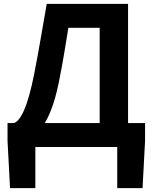

<svg xmlns="http://www.w3.org/2000/svg" viewBox="-20 -761 790 994"><path d="M163 0H587V213H718L731 -32V-124H643V-741H222C196 -595 184 -517 158 -383C122 -199 85 -136 53 -124H19V-32L32 213H163ZM212 -124C245 -179 271 -259 290 -363C310 -463 317 -517 334 -617H496V-124Z"/></svg>

Font: Source Han Sans KR
Style: Bold
Weight: 700
Designer: Ryoko NISHIZUKA 西塚涼子 (kana, bopomofo & ideographs); Paul D. Hunt (Latin, Greek & Cyrillic); Sandoll Communications 산돌커뮤니
Foundry: Adobe
Version: Version 2.004;hotconv 1.0.118;makeotfexe 2.5.65603